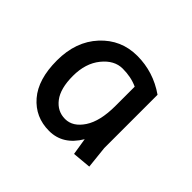

<svg xmlns="http://www.w3.org/2000/svg" viewBox="-90 -881 535 535"><g transform="rotate(45 177.5 -613.0)"><path d="M240 -506Q208 -452 153.5 -452Q99 -452 64.5 -492Q30 -532 30 -606.5Q30 -681 73 -727.5Q116 -774 179.5 -774Q243 -774 296 -737V-527L303 -461L248 -456ZM235 -632V-708Q209 -720 176 -720Q143 -720 117.5 -688.5Q92 -657 92 -607.5Q92 -558 111.5 -532.5Q131 -507 161.5 -507Q192 -507 213.5 -539.5Q235 -572 235 -632Z"/></g></svg>

Font: Imprima
Style: Regular
Weight: 400
Version: Version 1.001